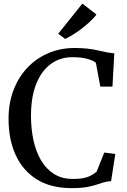

<svg xmlns="http://www.w3.org/2000/svg" viewBox="-20 -1012 688 1044"><path d="M369 11Q257.5 11 181.2 -36Q105 -83 65.8 -167.8Q26.5 -252.5 26.5 -366Q26.5 -452 53.8 -522.8Q81 -593.5 129.5 -644.5Q178 -695.5 243.5 -723.2Q309 -751 385.5 -751Q458 -751 512 -738Q566 -725 601.5 -722L591.5 -541H525.5L501.5 -670Q489.5 -682 456.8 -691.5Q424 -701 372.5 -701Q307 -701 256.5 -664.2Q206 -627.5 177.2 -556.2Q148.5 -485 148.5 -381.5Q148.5 -312 161.8 -250.2Q175 -188.5 202.8 -141Q230.5 -93.5 273.5 -66.2Q316.5 -39 376 -39Q431.5 -39 459.8 -51Q488 -63 505.5 -79L547 -182.5L607 -174.5L584 -27Q556.5 -25.5 530.8 -16.2Q505 -7 467.8 2Q430.5 11 369 11ZM335 -800.5H334L296.5 -828.5L428 -992.5L504.5 -933Q488.5 -911 459 -885Q429.5 -859 396 -836Q362.5 -813 335 -800.5Z"/></svg>

Font: Merriweather Text
Style: Regular
Weight: 400
Designer: Eben Sorkin
Foundry: Eben Sorkin
Version: Version 2.100; ttfautohint (v1.7.19-72a1) -l 8 -r 50 -G 200 